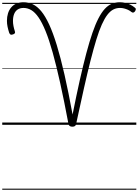

<svg xmlns="http://www.w3.org/2000/svg" viewBox="-20 -1116 1239 1717"><path d="M627 17Q612 17 603 10.5Q594 4 592 -9Q553 -217 518 -374.5Q483 -532 451 -646.5Q419 -761 387.5 -838Q356 -915 324.5 -960.5Q293 -1006 260 -1025.5Q227 -1045 191 -1045Q159 -1045 138 -1031Q117 -1017 106.5 -991Q96 -965 96 -929Q96 -907 100.5 -883.5Q105 -860 113 -836Q117 -824 111.5 -817.5Q106 -811 95 -808Q81 -803 74 -807Q67 -811 62 -823Q53 -851 47.5 -877.5Q42 -904 42 -930Q42 -966 51.5 -996.5Q61 -1027 80 -1049.5Q99 -1072 126.5 -1084Q154 -1096 190 -1096Q234 -1096 273.5 -1077.5Q313 -1059 349 -1015.5Q385 -972 419.5 -897.5Q454 -823 488 -712Q522 -601 557 -447.5Q592 -294 629 -92Q663 -263 693.5 -399Q724 -535 752 -640Q780 -745 806.5 -822Q833 -899 860.5 -952Q888 -1005 917 -1036.5Q946 -1068 979.5 -1082Q1013 -1096 1051 -1096Q1076 -1096 1099.5 -1090.5Q1123 -1085 1144.5 -1074.5Q1166 -1064 1183 -1050Q1195 -1042 1194.5 -1033.5Q1194 -1025 1187 -1014Q1179 -1005 1171.5 -1003.5Q1164 -1002 1155 -1009Q1141 -1021 1124 -1028.5Q1107 -1036 1089.5 -1040.5Q1072 -1045 1053 -1045Q1020 -1045 992.5 -1030.5Q965 -1016 940 -983.5Q915 -951 890.5 -896.5Q866 -842 841.5 -762Q817 -682 789.5 -574Q762 -466 730.5 -325.5Q699 -185 661 -9Q659 5 650.5 11Q642 17 627 17ZM0 571H1199V581H0ZM0 -20H1199V0H0ZM0 -505H1199V-500H0ZM0 -1091H1199V-1081H0Z"/></svg>

Font: Playwrite PT Guides
Style: Regular
Weight: 400
Designer: Veronika Burian, José Scaglione
Foundry: TypeTogether
Version: Version 1.003